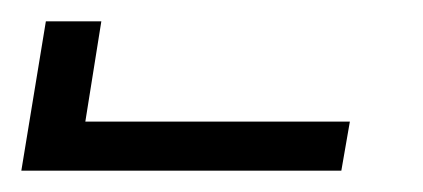

<svg xmlns="http://www.w3.org/2000/svg" viewBox="-377 -760 397 180"><path d="M-357 -600 -334 -740H-282L-297 -646H-49L-57 -600Z"/></svg>

Font: Iosevka Light
Style: Italic
Weight: 300
Italic angle: -9°
Monospace: yes
Designer: Belleve Invis
Foundry: Belleve Invis
Version: Version 32.5.0; ttfautohint (v1.8.4)